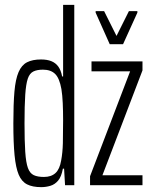

<svg xmlns="http://www.w3.org/2000/svg" viewBox="-20 -763 626 791"><path d="M150 8Q114 8 91.5 -3.5Q69 -15 57 -43.5Q45 -72 40 -123.5Q35 -175 35 -255Q35 -335 39.5 -386Q44 -437 56.5 -466Q69 -495 91.5 -506.5Q114 -518 149 -518Q174 -518 191.5 -511Q209 -504 220 -489Q231 -474 236 -448H240V-743H286V0H248L244 -68H239Q233 -35 219.5 -19Q206 -3 187.5 2.5Q169 8 150 8ZM161 -34Q191 -34 208.5 -50Q226 -66 232 -102Q238 -134 239 -173Q240 -212 240 -268Q240 -305 238.5 -338Q237 -371 233 -396Q225 -441 207 -458.5Q189 -476 157 -476Q133 -476 117.5 -468.5Q102 -461 94.5 -439Q87 -417 84 -372.5Q81 -328 81 -255Q81 -182 84 -137.5Q87 -93 95 -71Q103 -49 119 -41.5Q135 -34 161 -34ZM351 0V-37L516 -469H357V-510H567V-473L402 -41H567V0ZM432 -581 374 -711V-717H409L460 -615L511 -717H546V-711L487 -581Z"/></svg>

Font: Saira UltraCondensed Light
Style: Regular
Weight: 300
Width: 1
Designer: Hector Gatti with collaboration of the Omnibus-Type team
Foundry: Omnibus-Type
Version: Version 1.101